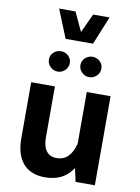

<svg xmlns="http://www.w3.org/2000/svg" viewBox="-105 -1058 823 1131"><g transform="rotate(10 307.0 -492.5)"><path d="M154.8 -988.7 223.5 -819.6H387.5L456.4 -988.7H358.3L305.7 -875.1L252.9 -988.7ZM147.5 -683.2Q147.5 -658 166.1 -639.8Q184.7 -621.5 210.3 -621.5Q236 -621.5 254.3 -639.8Q272.7 -658 272.7 -683.2Q272.7 -708.4 254.3 -725.8Q236 -743.2 210.3 -743.2Q184.7 -743.2 166.1 -725.8Q147.5 -708.4 147.5 -683.2ZM336.1 -683.2Q336.1 -658 354.7 -639.8Q373.3 -621.5 398.8 -621.5Q424.5 -621.5 443.1 -639.8Q461.6 -658 461.6 -683.2Q461.6 -708.4 443.1 -725.8Q424.5 -743.2 398.8 -743.2Q373.3 -743.2 354.7 -725.8Q336.1 -708.4 336.1 -683.2ZM542.9 -532.8H400.6V-123.5L427.5 0H542.9ZM68.1 -197.3Q68.1 -100 113.3 -47.7Q158.6 4.7 244.1 4.7Q331.4 4.7 383 -46.2Q434.6 -97.1 457.1 -204.8L401.3 -227.7Q388.9 -174.4 361.9 -146.6Q334.8 -118.7 292.2 -118.7Q251.9 -118.7 230.9 -146.7Q210 -174.6 210 -227.6V-532.8H68.1Z"/></g></svg>

Font: Estedad-FD VF
Style: Regular
Weight: 100
Designer: Amin Abedi
Version: Version 7.3